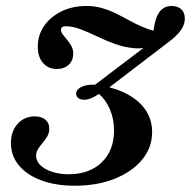

<svg xmlns="http://www.w3.org/2000/svg" viewBox="-20 -602 630 634"><path d="M227.4 11.3Q163.7 11.3 116.1 -6.5Q68.5 -24.2 42.3 -56Q16.1 -87.9 16.1 -129.8Q16.1 -168.5 38.3 -193.1Q60.5 -217.7 94.4 -217.7Q116.9 -217.7 129.8 -206.9Q142.7 -196 142.7 -177.4Q142.7 -162.9 136.3 -152Q129.8 -141.1 121.4 -131Q112.9 -121 106 -110.5Q99.2 -100 99.2 -87.9Q99.2 -70.2 113.3 -56.5Q127.4 -42.7 152 -34.7Q176.6 -26.6 206.5 -26.6Q275 -26.6 315.7 -65.7Q356.5 -104.8 356.5 -171Q356.5 -209.7 342.7 -241.5Q329 -273.4 306.5 -291.9Q292.7 -282.3 280.6 -277.4Q268.5 -272.6 258.1 -272.6Q246 -272.6 238.7 -278.2Q231.5 -283.9 231.5 -292.7Q231.5 -306.5 248.8 -314.9Q266.1 -323.4 294.4 -322.6L485.5 -467.7L496.8 -454Q459.7 -440.3 425.8 -442.7Q391.9 -445.2 360.9 -456.5Q329.8 -467.7 301.2 -481.5Q272.6 -495.2 246.4 -505.2Q220.2 -515.3 196.8 -515.3Q181.5 -515.3 181.5 -504Q181.5 -496 187.5 -487.9Q193.5 -479.8 201.2 -471Q208.9 -462.1 215.3 -450.8Q221.8 -439.5 221.8 -425Q221.8 -402.4 206.9 -388.3Q191.9 -374.2 167.7 -374.2Q139.5 -374.2 122.2 -394Q104.8 -413.7 104.8 -447.6Q104.8 -486.3 125.8 -516.5Q146.8 -546.8 183.1 -564.5Q219.4 -582.3 265.3 -582.3Q292.7 -582.3 316.5 -575.4Q340.3 -568.5 362.5 -557.7Q384.7 -546.8 406.5 -534.7Q428.2 -522.6 452.4 -512.5Q476.6 -502.4 504 -496L485.5 -490.3Q488.7 -520.2 495.6 -540.7Q502.4 -561.3 515.3 -571.8Q528.2 -582.3 546 -582.3Q566.9 -582.3 578.6 -571.4Q590.3 -560.5 590.3 -540.3Q590.3 -520.2 576.2 -500.8Q562.1 -481.5 533.1 -460.5L341.1 -313.7Q385.5 -302.4 417.3 -281Q449.2 -259.7 465.7 -230.6Q482.3 -201.6 482.3 -166.1Q482.3 -114.5 449.2 -74.6Q416.1 -34.7 358.5 -11.7Q300.8 11.3 227.4 11.3Z"/></svg>

Font: Playfair 9pt
Style: Bold Italic
Weight: 700
Italic angle: -15.6°
Designer: Claus Eggers Sørensen
Foundry: Claus Eggers Sørensen
Version: Version 2.203